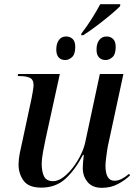

<svg xmlns="http://www.w3.org/2000/svg" viewBox="-20 -891 662 921"><path d="M371 -731Q396 -763 420 -801Q444 -839 461 -871H557L556 -861Q538 -843 508 -818Q478 -793 443.5 -767Q409 -741 379 -722H369ZM293 -603Q273 -603 261.5 -615.5Q250 -628 250 -653Q250 -682 262.5 -699Q275 -716 297 -716Q316 -716 328.5 -704Q341 -692 341 -666Q341 -631 325.5 -617Q310 -603 293 -603ZM487 -603Q467 -603 455 -615.5Q443 -628 443 -653Q443 -682 456 -699Q469 -716 491 -716Q510 -716 522.5 -704Q535 -692 535 -666Q535 -631 519.5 -617Q504 -603 487 -603ZM469 10Q423 10 400 -18Q377 -46 377 -85Q377 -96 378.5 -114.5Q380 -133 382 -148H378Q341 -77 294.5 -34Q248 9 178 9Q117 9 93 -24.5Q69 -58 69 -102Q69 -127 75 -157Q81 -187 87 -212L132 -422Q135 -438 138 -456Q141 -474 141 -482Q141 -510 122.5 -518Q104 -526 76 -526H65L67 -536H267L199 -226Q193 -199 186.5 -163Q180 -127 180 -106Q180 -67 191.5 -44.5Q203 -22 235 -22Q258 -22 282.5 -40Q307 -58 329 -86.5Q351 -115 367 -147.5Q383 -180 389 -209L459 -536H572L500 -202Q497 -190 494 -170Q491 -150 488.5 -129.5Q486 -109 486 -96Q486 -24 529 -24Q546 -24 563 -32.5Q580 -41 599 -57L604 -50Q582 -28 547 -9Q512 10 469 10Z"/></svg>

Font: Noto Serif Display Medium
Style: Italic
Weight: 500
Italic angle: -12°
Designer: Monotype Design Team
Foundry: Monotype Imaging Inc.
Version: Version 2.009